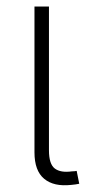

<svg xmlns="http://www.w3.org/2000/svg" viewBox="-20 -559 274 582"><path d="M195.8 1.5Q143.1 7.3 113.8 -17.1Q84.5 -41.5 84.5 -97.2V-539.1H128.4V-103.5Q128.4 -61.5 146.2 -48.1Q164.1 -34.7 198.2 -39.6Q204.1 -40 206.3 -40Q208.5 -40 212.4 -41L220.2 -2Q215.3 -1 209 0Q202.6 1 195.8 1.5Z"/></svg>

Font: Inter 18pt ExtraLight
Style: Regular
Weight: 250
Designer: Rasmus Andersson
Foundry: rsms
Version: Version 4.001;git-66647c0bb